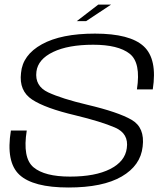

<svg xmlns="http://www.w3.org/2000/svg" viewBox="-20 -830 749 854"><path d="M321.5 -736 417 -809.5H474L363 -736ZM284.5 4Q127 4 66.2 -52.8Q5.5 -109.5 28.5 -249.5H99Q79.5 -127.5 129 -86Q178.5 -44.5 291.5 -44.5Q403.5 -44.5 470 -78.2Q536.5 -112 544 -171Q553.5 -236 491.2 -262.8Q429 -289.5 315.5 -317Q181.5 -348.5 122.8 -387.2Q64 -426 73.5 -505.5Q80.5 -585.5 166.2 -633Q252 -680.5 402.5 -680.5Q558.5 -680.5 619.5 -623.8Q680.5 -567 659.5 -432.5H589Q607.5 -551.5 556.5 -591.2Q505.5 -631 394.5 -631Q283.5 -631 216.2 -598.8Q149 -566.5 142 -511.5Q134 -447.5 194.2 -419.2Q254.5 -391 368.5 -364Q506 -331.5 565.5 -297Q625 -262.5 614.5 -178Q605.5 -94 521.5 -45Q437.5 4 284.5 4Z"/></svg>

Font: Anybody ExtraExpanded Light
Style: Italic
Weight: 300
Width: 8
Italic angle: -10°
Designer: Tyler Finck
Foundry: Etcetera Type Company
Version: Version 1.010; ttfautohint (v1.8.3) -l 8 -r 50 -G 200 -x 14 